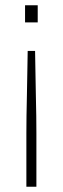

<svg xmlns="http://www.w3.org/2000/svg" viewBox="-20 -530 238 728"><path d="M80 178V31Q80 7 80 -24Q80 -55 80.5 -91Q81 -127 82 -167.5Q83 -208 83.5 -250.5Q84 -293 85 -337H113Q114 -293 114.5 -250.5Q115 -208 116 -167.5Q117 -127 117.5 -91Q118 -55 118 -24Q118 7 118 31V178ZM75 -445V-510H123V-445Z"/></svg>

Font: Saira Thin
Style: Regular
Weight: 100
Designer: Hector Gatti with collaboration of the Omnibus-Type team
Foundry: Omnibus-Type
Version: Version 1.101